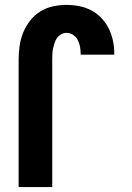

<svg xmlns="http://www.w3.org/2000/svg" viewBox="-20 -763 540 783"><path d="M56 0V-520Q56 -548 60 -576Q64 -604 74.5 -630Q85 -656 102.5 -678.5Q120 -701 144 -716Q168 -731 195.5 -737Q223 -743 251 -743Q277 -743 303 -738Q329 -733 352 -721Q375 -709 393.5 -689.5Q412 -670 423.5 -646.5Q435 -623 440.5 -597.5Q446 -572 446 -546V-540H309V-542Q309 -557 306.5 -571.5Q304 -586 297.5 -599Q291 -612 278.5 -620.5Q266 -629 251 -629Q240 -629 229.5 -623Q219 -617 212.5 -608Q206 -599 202.5 -588Q199 -577 196.5 -565.5Q194 -554 193.5 -542.5Q193 -531 193 -520V0Z"/></svg>

Font: Iosevka Heavy
Style: Regular
Weight: 900
Monospace: yes
Designer: Belleve Invis
Foundry: Belleve Invis
Version: Version 32.5.0; ttfautohint (v1.8.4)